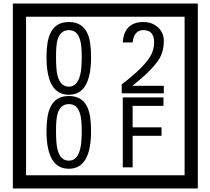

<svg xmlns="http://www.w3.org/2000/svg" viewBox="-20 -980 1195 1090"><path d="M1103 90H53V-960H1103ZM1028 15V-885H128V15ZM497 -656Q497 -442 371 -442Q244 -442 244 -656Q244 -744 265 -789Q294 -855 371 -855Q448 -855 477 -789Q497 -745 497 -656ZM444 -656Q444 -723 435 -752Q420 -809 371 -809Q322 -809 306 -752Q298 -723 298 -656Q298 -587 306 -553Q322 -488 371 -488Q419 -488 435 -554Q444 -587 444 -656ZM910 -450H671V-501Q792 -593 832 -658Q855 -696 855 -739Q855 -809 795 -809Q740 -809 733 -739H677Q685 -855 795 -855Q843 -855 876.5 -825Q910 -795 910 -747Q910 -691 886 -649Q848 -585 732 -493H910ZM497 -236Q497 -22 371 -22Q244 -22 244 -236Q244 -324 265 -369Q294 -435 371 -435Q448 -435 477 -369Q497 -325 497 -236ZM444 -236Q444 -303 435 -332Q420 -389 371 -389Q322 -389 306 -332Q298 -303 298 -236Q298 -167 306 -133Q322 -68 371 -68Q419 -68 435 -134Q444 -167 444 -236ZM908 -379H733V-257H897V-209H733V-30H677V-427H908Z"/></svg>

Font: Unicode BMP Fallback SIL
Style: Regular
Weight: 400
Foundry: NRSI, SIL International
Version: Version 5.1 Based on Unicode 5.1